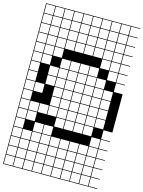

<svg xmlns="http://www.w3.org/2000/svg" viewBox="-181 -1107 1131 1515"><g transform="rotate(15 384.5 -349.0)"><path d="M0 307.7V-1004.8H769.2V-1000H697.1V-927.9H769.2V-923.1H697.1V-851H769.2V-846.2H697.1V-774H769.2V-769.2H697.1V-697.1H769.2V-692.3H697.1V-620.2H769.2V-615.4H697.1V-543.3H769.2V-538.5H697.1V-466.3H769.2V-153.8H697.1V-81.7H769.2V-76.9H697.1V-4.8H769.2V0H697.1V72.1H769.2V76.9H697.1V149H769.2V153.8H697.1V226H769.2V230.8H697.1V302.9H769.2V307.7ZM620.2 -927.9H692.3V-1000H620.2ZM235.6 -927.9H307.7V-1000H235.6ZM312.5 -927.9H384.6V-1000H312.5ZM543.3 -927.9H615.4V-1000H543.3ZM158.7 -927.9H230.8V-1000H158.7ZM389.4 -927.9H461.5V-1000H389.4ZM81.7 -927.9H153.8V-1000H81.7ZM4.8 -927.9H76.9V-1000H4.8ZM466.3 -927.9H538.5V-1000H466.3ZM620.2 -851H692.3V-923.1H620.2ZM235.6 -851H307.7V-923.1H235.6ZM312.5 -851H384.6V-923.1H312.5ZM543.3 -851H615.4V-923.1H543.3ZM158.7 -851H230.8V-923.1H158.7ZM389.4 -851H461.5V-923.1H389.4ZM81.7 -851H153.8V-923.1H81.7ZM466.3 -851H538.5V-923.1H466.3ZM4.8 -851H76.9V-923.1H4.8ZM81.7 -774H153.8V-846.2H81.7ZM4.8 -774H76.9V-846.2H4.8ZM466.3 -774H538.5V-846.2H466.3ZM235.6 -774H307.7V-846.2H235.6ZM620.2 -774H692.3V-846.2H620.2ZM312.5 -774H384.6V-846.2H312.5ZM543.3 -774H615.4V-846.2H543.3ZM158.7 -774H230.8V-846.2H158.7ZM389.4 -774H461.5V-846.2H389.4ZM235.6 -697.1H307.7V-769.2H235.6ZM466.3 -697.1H538.5V-769.2H466.3ZM620.2 -697.1H692.3V-769.2H620.2ZM81.7 -697.1H153.8V-769.2H81.7ZM312.5 -697.1H384.6V-769.2H312.5ZM4.8 -697.1H76.9V-769.2H4.8ZM543.3 -697.1H615.4V-769.2H543.3ZM389.4 -697.1H461.5V-769.2H389.4ZM158.7 -697.1H230.8V-769.2H158.7ZM543.3 -620.2H615.4V-692.3H543.3ZM158.7 -620.2H230.8V-692.3H158.7ZM620.2 -620.2H692.3V-692.3H620.2ZM4.8 -620.2H76.9V-692.3H4.8ZM81.7 -620.2H153.8V-692.3H81.7ZM389.4 -543.3H461.5V-615.4H389.4ZM4.8 -543.3H76.9V-615.4H4.8ZM620.2 -543.3H692.3V-615.4H620.2ZM312.5 -543.3H384.6V-615.4H312.5ZM81.7 -543.3H153.8V-615.4H81.7ZM466.3 -543.3H538.5V-615.4H466.3ZM235.6 -543.3H307.7V-615.4H235.6ZM389.4 -466.3H461.5V-538.5H389.4ZM4.8 -466.3H76.9V-538.5H4.8ZM466.3 -466.3H538.5V-538.5H466.3ZM543.3 -466.3H615.4V-538.5H543.3ZM312.5 -466.3H384.6V-538.5H312.5ZM235.6 -466.3H307.7V-538.5H235.6ZM158.7 -466.3H230.8V-538.5H158.7ZM235.6 -389.4H307.7V-461.5H235.6ZM620.2 -389.4H692.3V-461.5H620.2ZM4.8 -389.4H76.9V-461.5H4.8ZM543.3 -389.4H615.4V-461.5H543.3ZM466.3 -389.4H538.5V-461.5H466.3ZM312.5 -389.4H384.6V-461.5H312.5ZM158.7 -389.4H230.8V-461.5H158.7ZM389.4 -389.4H461.5V-461.5H389.4ZM235.6 -312.5H307.7V-384.6H235.6ZM620.2 -312.5H692.3V-384.6H620.2ZM4.8 -312.5H76.9V-384.6H4.8ZM543.3 -312.5H615.4V-384.6H543.3ZM81.7 -312.5H153.8V-384.6H81.7ZM312.5 -312.5H384.6V-384.6H312.5ZM466.3 -312.5H538.5V-384.6H466.3ZM389.4 -312.5H461.5V-384.6H389.4ZM466.3 -235.6H538.5V-307.7H466.3ZM235.6 -235.6H307.7V-307.7H235.6ZM389.4 -235.6H461.5V-307.7H389.4ZM620.2 -235.6H692.3V-307.7H620.2ZM543.3 -235.6H615.4V-307.7H543.3ZM312.5 -235.6H384.6V-307.7H312.5ZM4.8 -235.6H76.9V-307.7H4.8ZM4.8 -158.7H76.9V-230.8H4.8ZM543.3 -158.7H615.4V-230.8H543.3ZM389.4 -158.7H461.5V-230.8H389.4ZM158.7 -158.7H230.8V-230.8H158.7ZM81.7 -158.7H153.8V-230.8H81.7ZM312.5 -158.7H384.6V-230.8H312.5ZM620.2 -158.7H692.3V-230.8H620.2ZM235.6 -158.7H307.7V-230.8H235.6ZM466.3 -158.7H538.5V-230.8H466.3ZM543.3 -81.7H615.4V-153.8H543.3ZM4.8 -81.7H76.9V-153.8H4.8ZM389.4 -81.7H461.5V-153.8H389.4ZM81.7 -81.7H153.8V-153.8H81.7ZM312.5 -81.7H384.6V-153.8H312.5ZM466.3 -81.7H538.5V-153.8H466.3ZM76.9 -76.9H4.8V-4.8H76.9ZM620.2 -4.8H692.3V-76.9H620.2ZM158.7 -4.8H230.8V-76.9H158.7ZM235.6 -4.8H307.7V-76.9H235.6ZM312.5 72.1H384.6V0H312.5ZM466.3 72.1H538.5V0H466.3ZM620.2 72.1H692.3V0H620.2ZM158.7 72.1H230.8V0H158.7ZM81.7 72.1H153.8V0H81.7ZM235.6 72.1H307.7V0H235.6ZM389.4 72.1H461.5V0H389.4ZM4.8 72.1H76.9V0H4.8ZM543.3 72.1H615.4V0H543.3ZM543.3 149H615.4V76.9H543.3ZM81.7 149H153.8V76.9H81.7ZM312.5 149H384.6V76.9H312.5ZM466.3 149H538.5V76.9H466.3ZM620.2 149H692.3V76.9H620.2ZM158.7 149H230.8V76.9H158.7ZM235.6 149H307.7V76.9H235.6ZM389.4 149H461.5V76.9H389.4ZM4.8 149H76.9V76.9H4.8ZM543.3 226H615.4V153.8H543.3ZM235.6 226H307.7V153.8H235.6ZM81.7 226H153.8V153.8H81.7ZM312.5 226H384.6V153.8H312.5ZM466.3 226H538.5V153.8H466.3ZM620.2 226H692.3V153.8H620.2ZM158.7 226H230.8V153.8H158.7ZM389.4 226H461.5V153.8H389.4ZM4.8 226H76.9V153.8H4.8ZM543.3 302.9H615.4V230.8H543.3ZM158.7 302.9H230.8V230.8H158.7ZM81.7 302.9H153.8V230.8H81.7ZM620.2 302.9H692.3V230.8H620.2ZM466.3 302.9H538.5V230.8H466.3ZM312.5 302.9H384.6V230.8H312.5ZM389.4 302.9H461.5V230.8H389.4ZM4.8 302.9H76.9V230.8H4.8ZM235.6 302.9H307.7V230.8H235.6Z"/></g></svg>

Font: Jacquarda Bastarda 9 Charted
Style: Regular
Weight: 400
Designer: Sarah Cadigan-Fried
Version: Version 1.000; ttfautohint (v1.8.4.7-5d5b)